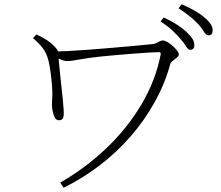

<svg xmlns="http://www.w3.org/2000/svg" viewBox="-20 -839 1040 902"><path d="M874 -605Q864 -605 854 -621.5Q844 -638 827 -657Q811 -676 788.5 -697Q766 -718 734 -738L749 -757Q786 -740 812.5 -722.5Q839 -705 856 -689Q876 -670 884.5 -656Q893 -642 893 -627Q893 -616 888 -610.5Q883 -605 874 -605ZM263 19Q381 -49 479 -142Q577 -235 644 -347.5Q711 -460 735 -584Q736 -589 733.5 -591.5Q731 -594 725 -594Q710 -594 678.5 -592Q647 -590 607.5 -587Q568 -584 528.5 -580.5Q489 -577 459 -574Q399 -568 356 -560Q313 -552 296 -552Q281 -552 264 -560Q247 -568 233 -576V-597Q253 -597 295 -599Q337 -601 391 -605Q445 -609 502 -614Q559 -619 610.5 -623.5Q662 -628 698 -632Q707 -633 715 -637Q723 -641 730.5 -645Q738 -649 745 -649Q754 -649 766.5 -641.5Q779 -634 791.5 -623Q804 -612 812 -601Q820 -590 820 -583Q820 -576 811 -568.5Q802 -561 792 -553.5Q782 -546 780 -538Q754 -444 706 -358Q658 -272 592.5 -197Q527 -122 447.5 -61.5Q368 -1 279 43ZM257 -274Q244 -274 237 -288Q230 -302 227 -319Q224 -336 224 -346Q224 -366 225.5 -382Q227 -398 225 -424Q224 -445 221 -472.5Q218 -500 213.5 -526.5Q209 -553 203 -570Q196 -592 181.5 -612Q167 -632 135 -660L151 -677Q180 -664 202.5 -649Q225 -634 244 -612Q250 -605 252 -598Q254 -591 254 -582Q254 -575 256.5 -551Q259 -527 262 -494.5Q265 -462 269 -428Q273 -394 275.5 -366Q278 -338 279 -324Q281 -303 277.5 -288.5Q274 -274 257 -274ZM960 -673Q948 -673 938.5 -689.5Q929 -706 912 -725Q894 -744 872.5 -761.5Q851 -779 819 -800L833 -819Q906 -788 940 -757Q961 -740 970 -725.5Q979 -711 979 -696Q979 -673 960 -673Z"/></svg>

Font: Noto Serif KR ExtraLight
Style: Regular
Weight: 200
Designer: Ryoko NISHIZUKA 西塚涼子 (kana & ideographs); Frank Grießhammer (Latin, Greek & Cyrillic); Wenlong ZHANG 张文龙 (bopomofo); San
Foundry: Adobe
Version: Version 2.002-H1;hotconv 1.1.0;makeotfexe 2.6.0